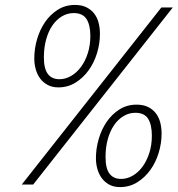

<svg xmlns="http://www.w3.org/2000/svg" viewBox="-20 -741 714 771"><path d="M113.3 0H67.4L627.9 -710.9H673.8ZM528.3 -320.8Q555.7 -320.8 574.7 -311.3Q593.8 -301.8 606 -285.9Q618.2 -270 623.5 -249Q628.9 -228 628.9 -204.6Q628.9 -165.5 617.2 -127.2Q605.5 -88.9 583.5 -58.3Q561.5 -27.8 530.8 -8.8Q500 10.3 461.9 10.3Q437.5 10.3 419.4 0.7Q401.4 -8.8 389.4 -24.7Q377.4 -40.5 371.3 -61.5Q365.2 -82.5 365.2 -106Q365.2 -145 376.5 -183.3Q387.7 -221.7 408.7 -252.2Q429.7 -282.7 460 -301.8Q490.2 -320.8 528.3 -320.8ZM403.8 -109.9Q403.8 -64.9 419.7 -43.7Q435.5 -22.5 466.3 -22.5Q490.2 -22.5 512.7 -35.4Q535.2 -48.3 552.2 -71.5Q569.3 -94.7 579.6 -126.7Q589.8 -158.7 589.8 -196.3Q589.8 -240.2 574.7 -264.2Q559.6 -288.1 523.4 -288.1Q498 -288.1 476.1 -274.9Q454.1 -261.7 438 -238.3Q421.9 -214.8 412.8 -182.1Q403.8 -149.4 403.8 -109.9ZM280.8 -721.2Q308.1 -721.2 327.1 -711.7Q346.2 -702.1 358.4 -686.3Q370.6 -670.4 376 -649.4Q381.3 -628.4 381.3 -605Q381.3 -565.9 369.6 -527.6Q357.9 -489.3 335.9 -458.7Q314 -428.2 283.2 -409.2Q252.4 -390.1 214.4 -390.1Q189.9 -390.1 171.9 -399.7Q153.8 -409.2 141.8 -425Q129.9 -440.9 123.8 -461.9Q117.7 -482.9 117.7 -506.3Q117.7 -545.4 128.9 -583.7Q140.1 -622.1 161.1 -652.6Q182.1 -683.1 212.4 -702.1Q242.7 -721.2 280.8 -721.2ZM156.2 -510.3Q156.2 -465.3 172.1 -444.1Q188 -422.9 218.8 -422.9Q242.7 -422.9 265.1 -435.8Q287.6 -448.7 304.9 -471.9Q322.3 -495.1 332.5 -527.1Q342.8 -559.1 342.8 -596.7Q342.8 -640.6 327.4 -664.6Q312 -688.5 275.9 -688.5Q250.5 -688.5 228.5 -675.3Q206.5 -662.1 190.4 -638.7Q174.3 -615.2 165.3 -582.5Q156.2 -549.8 156.2 -510.3Z"/></svg>

Font: Ufes Sans Thin
Style: Italic
Weight: 100
Designer: Ricardo Esteves & Thais Bronze
Foundry: ProDesignUfes - Ricardo Esteves, Thais Bronze
Version: Version 2.0